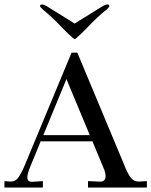

<svg xmlns="http://www.w3.org/2000/svg" viewBox="-40 -844 681 864"><path d="M-20 0V-29L6 -27H10Q30 -27 43 -46Q59 -69 73 -104L282 -607H308L519 -102Q532 -67 548 -45Q562 -27 583 -27H588L621 -29V0H356V-29L405 -27Q435 -24 435 -51Q435 -69 425 -90L376 -208H143L97 -96Q83 -63 83 -46Q83 -25 105 -26L153 -29V0ZM266 -693 242 -717 219 -741Q196 -764 165 -791Q158 -796 148 -806Q140 -814 140 -816Q140 -824 149 -824Q158 -824 177 -812L296 -738L415 -812Q434 -824 443 -824Q452 -824 452 -816Q452 -813 445 -806Q438 -798 427 -791Q396 -764 373 -741L350 -717L326 -693Q300 -668 296 -668Q292 -668 266 -693ZM155 -236H364L259 -488Z"/></svg>

Font: UnnaRegular
Style: Regular
Weight: 400
Designer: Jorge de Buen Unna
Foundry: Omnibus-Type
Version: Version 2.008;hotconv 1.0.109;makeotfexe 2.5.65596